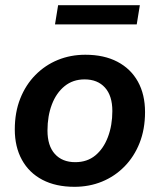

<svg xmlns="http://www.w3.org/2000/svg" viewBox="-20 -710 616 740"><path d="M267 10Q195 10 143.5 -17Q92 -44 64.5 -94Q37 -144 37 -211Q37 -277 58 -330Q79 -383 116.5 -421Q154 -459 203 -479Q252 -499 309 -499Q381 -499 432.5 -472Q484 -445 511.5 -395.5Q539 -346 539 -278Q539 -212 518 -159Q497 -106 459.5 -68Q422 -30 373 -10Q324 10 267 10ZM270 -85Q316 -85 347.5 -111Q379 -137 396 -182Q413 -227 413 -282Q413 -341 384.5 -372.5Q356 -404 306 -404Q261 -404 229 -378Q197 -352 180 -307.5Q163 -263 163 -207Q163 -148 191.5 -116.5Q220 -85 270 -85ZM192 -616 204 -690H519L507 -616Z"/></svg>

Font: Nunito Sans 12pt ExtraLight
Style: Italic
Weight: 200
Italic angle: -9°
Designer: Vernon Adams
Foundry: Vernon Adams
Version: Version 3.101;gftools[0.9.27]